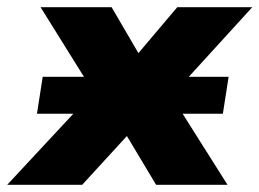

<svg xmlns="http://www.w3.org/2000/svg" viewBox="-70 -515 723 535"><path d="M-50 0 219 -289 220 -211 43 -495H241L332 -339H292L424 -495H633L374 -211L377 -296L564 0H365L265 -167H312L159 0ZM33 -198 49 -301H567L551 -198Z"/></svg>

Font: Nunito Sans 11pt Black
Style: Italic
Weight: 900
Italic angle: -9°
Version: Version 3.101;gftools[0.9.27]